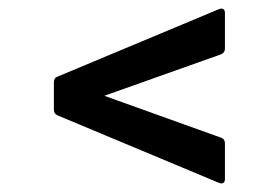

<svg xmlns="http://www.w3.org/2000/svg" viewBox="-20 -522 612 449"><path d="M493 -94 115 -252Q106 -256 106 -265V-330Q106 -340 115 -343L493 -501Q499 -503 502.5 -500.5Q506 -498 506 -492V-408Q506 -399 497 -395L224 -298L497 -200Q506 -197 506 -187V-103Q506 -97 502.5 -94.5Q499 -92 493 -94Z"/></svg>

Font: Sofia Sans Semi Condensed
Style: Bold Italic
Weight: 700
Italic angle: -9°
Version: Version 4.100